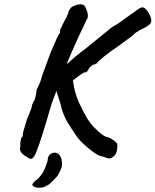

<svg xmlns="http://www.w3.org/2000/svg" viewBox="-20 -686 727 898"><path d="M654 -555Q609 -533 603 -522Q598 -518 580.5 -505Q563 -492 537 -473Q498 -447 469.5 -424Q441 -401 432 -389Q429 -389 424.5 -386Q420 -383 417 -384Q415 -383 408 -378Q401 -373 398 -369Q395 -361 388.5 -353.5Q382 -346 373 -347Q358 -339 321 -310Q330 -240 359 -187Q388 -123 418 -93Q439 -70 457.5 -57Q476 -44 486 -44Q495 -41 511 -30Q527 -19 528 -12Q529 -10 529 0Q529 13 524.5 26.5Q520 40 509 47Q501 55 491 55Q481 55 458 45Q442 46 403 15Q364 -16 343 -42Q316 -81 296.5 -113Q277 -145 267 -183Q262 -207 251 -237Q245 -256 244 -261L241 -253Q240 -250 228.5 -220Q217 -190 196 -114Q178 -55 164 -13.5Q150 28 141.5 42.5Q133 57 125 57Q117 57 105 48Q73 30 73 8Q73 4 75 -4Q74 -17 77 -29Q80 -41 80 -43Q87 -43 87 -59Q87 -67 96 -94L105 -125L117 -154Q128 -182 128 -184Q128 -197 141 -217Q145 -229 148 -243Q151 -257 151 -266Q153 -271 162 -289Q171 -307 175 -325Q176 -330 178.5 -336Q181 -342 184 -351L217 -441L232 -475Q234 -480 245.5 -506Q257 -532 261 -532V-543Q261 -547 272 -569L284 -593Q292 -606 296.5 -618.5Q301 -631 302 -635Q303 -637 306 -642Q309 -647 313 -651Q321 -657 333.5 -661.5Q346 -666 356 -666Q373 -666 379 -653Q391 -629 391 -613Q391 -602 385 -593Q364 -550 335 -486.5Q306 -423 292 -386L299 -391Q325 -417 382 -460L505 -560Q533 -574 571 -604Q581 -610 587 -615Q593 -620 597 -622Q603 -627 621 -639.5Q639 -652 644 -651Q651 -654 662 -643Q673 -632 680.5 -616Q688 -600 687 -592Q689 -582 682.5 -574.5Q676 -567 654 -555ZM131 179Q131 172 145 160Q169 142 182 118Q195 94 203 64Q203 48 212 38Q221 28 238 28Q249 28 259.5 41Q270 54 270 82Q270 93 266 103Q262 113 253 130Q250 137 228 159Q206 181 201 181Q198 181 191 186.5Q184 192 159 192Q149 192 141 188Q133 184 131 179Z"/></svg>

Font: Caveat
Style: Bold
Weight: 700
Designer: Pablo Impallari
Foundry: Pablo Impallari
Version: Version 1.500; ttfautohint (v1.6)